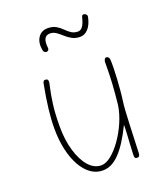

<svg xmlns="http://www.w3.org/2000/svg" viewBox="-145 -893 872 1004"><g transform="rotate(-20 290.5 -391.0)"><path d="M254 10Q218 10 188 -11.5Q158 -33 136 -72.5Q114 -112 102 -165.5Q90 -219 90 -283Q90 -333 97 -392Q104 -451 118 -524Q120 -532 123 -535.5Q126 -539 130 -539Q140 -539 144 -535.5Q148 -532 148 -522Q148 -517 141 -487Q134 -457 127 -405.5Q120 -354 120 -282Q120 -207 138 -147Q156 -87 186.5 -52.5Q217 -18 256 -18Q282 -18 311.5 -41.5Q341 -65 369 -104.5Q397 -144 417.5 -191Q438 -238 445 -284Q452 -349 455 -400.5Q458 -452 458 -509Q457 -523 461 -531.5Q465 -540 472 -540Q477 -540 480.5 -537.5Q484 -535 486.5 -530.5Q489 -526 489 -519Q490 -503 489.5 -474.5Q489 -446 487 -414Q485 -382 482.5 -352Q480 -322 477 -303Q470 -251 467.5 -172.5Q465 -94 461 -9Q460 1 456.5 5Q453 9 445 9Q437 9 434 5Q431 1 431 -12Q432 -33 433.5 -62Q435 -91 437 -122Q439 -153 439 -177Q415 -128 392.5 -93Q370 -58 347.5 -35Q325 -12 302 -1Q279 10 254 10ZM382 -687Q357 -687 337.5 -697.5Q318 -708 302.5 -722.5Q287 -737 271.5 -747.5Q256 -758 238 -758Q195 -758 203 -691Q204 -683 200 -678.5Q196 -674 190.5 -673.5Q185 -673 179.5 -676.5Q174 -680 172 -689Q164 -733 182.5 -760.5Q201 -788 236 -788Q263 -788 281.5 -777.5Q300 -767 314 -752.5Q328 -738 343.5 -727.5Q359 -717 381 -717Q396 -717 407 -732.5Q418 -748 426 -781Q428 -789 433 -791Q438 -793 444 -790.5Q450 -788 453.5 -783Q457 -778 455 -770Q447 -731 427.5 -709Q408 -687 382 -687Z"/></g></svg>

Font: Playpen Sans Thin
Style: Regular
Weight: 250
Designer: Laura Meseguer, Veronika Burian, José Scaglione
Foundry: TypeTogether
Version: Version 1.001